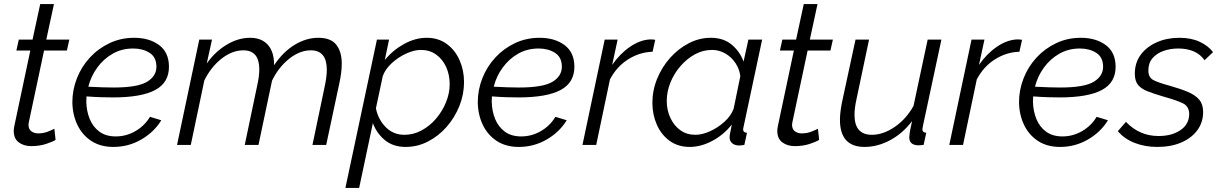

<svg xmlns="http://www.w3.org/2000/svg" viewBox="-20 -717 6039 950"><path d="M48 -69Q48 -80 51 -94L130 -467H61L73 -521H141L179 -697H247L209 -521H323L311 -467H198L126 -128Q121 -106 121 -100Q121 -78 135 -67.5Q149 -57 169 -57Q196 -57 219 -66.5Q242 -76 249 -80L255 -25Q242 -16 208.5 -5Q175 6 135 6Q98 6 73 -12.5Q48 -31 48 -69Z M541 10Q477 10 432 -19.5Q387 -49 363 -99Q339 -149 338 -211Q338 -272 360.5 -329.5Q383 -387 424.5 -432Q466 -477 522 -503.5Q578 -530 644 -530Q718 -530 766.5 -494.5Q815 -459 816 -389Q817 -309 748.5 -272Q680 -235 539 -235Q512 -235 480 -236Q448 -237 408 -240Q407 -227 407 -214Q408 -167 424 -128Q440 -89 472 -65.5Q504 -42 553 -42Q605 -42 650.5 -68.5Q696 -95 722 -139L778 -122Q743 -64 679.5 -27Q616 10 541 10ZM639 -477Q583 -477 538 -451.5Q493 -426 461.5 -383Q430 -340 417 -288Q456 -286 485.5 -285Q515 -284 542 -284Q661 -284 708 -312.5Q755 -341 754 -389Q753 -435 719.5 -456Q686 -477 639 -477Z M966 -521H1029L1003 -403Q1045 -462 1102 -496Q1159 -530 1217 -530Q1275 -530 1306 -494.5Q1337 -459 1336 -394Q1380 -460 1437.5 -495Q1495 -530 1555 -530Q1617 -530 1644 -495.5Q1671 -461 1671 -402Q1671 -359 1659 -305L1594 0H1526L1587 -291Q1597 -338 1597 -372Q1597 -468 1518 -468Q1463 -468 1410.5 -426Q1358 -384 1326 -318L1259 0H1191L1252 -291Q1263 -339 1263 -374Q1263 -468 1184 -468Q1129 -468 1076.5 -427Q1024 -386 991 -319L924 0H856Z M1845 -521H1905L1884 -420Q1924 -469 1979.5 -499.5Q2035 -530 2091 -530Q2149 -530 2190.5 -499.5Q2232 -469 2254 -419Q2276 -369 2276 -311Q2276 -250 2253 -192.5Q2230 -135 2190 -89.5Q2150 -44 2098 -17Q2046 10 1987 10Q1925 10 1884 -24Q1843 -58 1825 -108L1757 213H1689ZM1981 -50Q2026 -50 2066.5 -72Q2107 -94 2138 -130.5Q2169 -167 2187 -211.5Q2205 -256 2205 -300Q2205 -347 2187.5 -385.5Q2170 -424 2138 -447Q2106 -470 2062 -470Q2030 -470 1991 -452.5Q1952 -435 1919.5 -405.5Q1887 -376 1874 -341L1840 -181Q1851 -126 1888.5 -88Q1926 -50 1981 -50Z M2547 10Q2483 10 2438 -19.5Q2393 -49 2369 -99Q2345 -149 2344 -211Q2344 -272 2366.5 -329.5Q2389 -387 2430.5 -432Q2472 -477 2528 -503.5Q2584 -530 2650 -530Q2724 -530 2772.5 -494.5Q2821 -459 2822 -389Q2823 -309 2754.5 -272Q2686 -235 2545 -235Q2518 -235 2486 -236Q2454 -237 2414 -240Q2413 -227 2413 -214Q2414 -167 2430 -128Q2446 -89 2478 -65.5Q2510 -42 2559 -42Q2611 -42 2656.5 -68.5Q2702 -95 2728 -139L2784 -122Q2749 -64 2685.5 -27Q2622 10 2547 10ZM2645 -477Q2589 -477 2544 -451.5Q2499 -426 2467.5 -383Q2436 -340 2423 -288Q2462 -286 2491.5 -285Q2521 -284 2548 -284Q2667 -284 2714 -312.5Q2761 -341 2760 -389Q2759 -435 2725.5 -456Q2692 -477 2645 -477Z M2972 -521H3036L3009 -396Q3048 -452 3098 -486Q3148 -520 3198 -522Q3205 -522 3211 -521.5Q3217 -521 3222 -520L3209 -461Q3144 -459 3087.5 -423Q3031 -387 2998 -324L2930 0H2862Z M3393 10Q3335 10 3293.5 -20Q3252 -50 3230 -100Q3208 -150 3208 -208Q3208 -270 3231.5 -327.5Q3255 -385 3295.5 -430.5Q3336 -476 3388 -503Q3440 -530 3497 -530Q3560 -530 3601 -495.5Q3642 -461 3659 -412L3683 -521H3751L3659 -89Q3658 -86 3657.5 -82.5Q3657 -79 3657 -76Q3657 -61 3676 -60L3663 0Q3655 1 3648.5 2Q3642 3 3636 3Q3614 2 3602 -9Q3590 -20 3590 -37Q3590 -45 3592.5 -58Q3595 -71 3601 -101Q3561 -50 3504.5 -20Q3448 10 3393 10ZM3421 -50Q3454 -50 3493 -67.5Q3532 -85 3564.5 -114.5Q3597 -144 3610 -179L3643 -340Q3639 -375 3619 -405Q3599 -435 3568.5 -452.5Q3538 -470 3503 -470Q3458 -470 3418 -448Q3378 -426 3346.5 -389.5Q3315 -353 3297 -308Q3279 -263 3279 -218Q3279 -172 3297 -133.5Q3315 -95 3346.5 -72.5Q3378 -50 3421 -50Z M3826 -69Q3826 -80 3829 -94L3908 -467H3839L3851 -521H3919L3957 -697H4025L3987 -521H4101L4089 -467H3976L3904 -128Q3899 -106 3899 -100Q3899 -78 3913 -67.5Q3927 -57 3947 -57Q3974 -57 3997 -66.5Q4020 -76 4027 -80L4033 -25Q4020 -16 3986.5 -5Q3953 6 3913 6Q3876 6 3851 -12.5Q3826 -31 3826 -69Z M4258 10Q4136 10 4136 -124Q4136 -162 4147 -215L4213 -521H4280L4218 -227Q4208 -182 4208 -149Q4208 -50 4294 -50Q4350 -50 4407 -89Q4464 -128 4500 -193L4570 -521H4638L4547 -96Q4546 -90 4545 -85Q4544 -80 4544 -77Q4544 -61 4563 -60L4550 0Q4541 1 4534.5 1.5Q4528 2 4522 2Q4479 0 4479 -37Q4479 -44 4481 -59Q4483 -74 4493 -118Q4447 -57 4384.5 -23.5Q4322 10 4258 10Z M4787 -521H4851L4824 -396Q4863 -452 4913 -486Q4963 -520 5013 -522Q5020 -522 5026 -521.5Q5032 -521 5037 -520L5024 -461Q4959 -459 4902.5 -423Q4846 -387 4813 -324L4745 0H4677Z M5225 10Q5161 10 5116 -19.5Q5071 -49 5047 -99Q5023 -149 5022 -211Q5022 -272 5044.5 -329.5Q5067 -387 5108.5 -432Q5150 -477 5206 -503.5Q5262 -530 5328 -530Q5402 -530 5450.5 -494.5Q5499 -459 5500 -389Q5501 -309 5432.5 -272Q5364 -235 5223 -235Q5196 -235 5164 -236Q5132 -237 5092 -240Q5091 -227 5091 -214Q5092 -167 5108 -128Q5124 -89 5156 -65.5Q5188 -42 5237 -42Q5289 -42 5334.5 -68.5Q5380 -95 5406 -139L5462 -122Q5427 -64 5363.5 -27Q5300 10 5225 10ZM5323 -477Q5267 -477 5222 -451.5Q5177 -426 5145.5 -383Q5114 -340 5101 -288Q5140 -286 5169.5 -285Q5199 -284 5226 -284Q5345 -284 5392 -312.5Q5439 -341 5438 -389Q5437 -435 5403.5 -456Q5370 -477 5323 -477Z M5706 10Q5645 10 5594 -10Q5543 -30 5511 -68L5551 -114Q5618 -44 5712 -44Q5779 -44 5821.5 -73.5Q5864 -103 5864 -153Q5864 -191 5831.5 -206.5Q5799 -222 5737 -239Q5689 -253 5657.5 -265.5Q5626 -278 5610.5 -297.5Q5595 -317 5595 -352Q5595 -407 5624.5 -446.5Q5654 -486 5704 -508Q5754 -530 5816 -530Q5874 -530 5916.5 -510Q5959 -490 5982 -459L5940 -419Q5919 -449 5886 -463Q5853 -477 5810 -477Q5771 -477 5737 -465Q5703 -453 5682.5 -429Q5662 -405 5662 -368Q5662 -334 5686.5 -321Q5711 -308 5767 -293Q5820 -278 5857 -262.5Q5894 -247 5913.5 -224Q5933 -201 5933 -163Q5933 -112 5904.5 -73Q5876 -34 5825 -12Q5774 10 5706 10Z"/></svg>

Font: Raleway
Style: Italic
Weight: 400
Italic angle: -12°
Designer: Matt McInerney, Pablo Impallari, Rodrigo Fuenzalida
Foundry: Matt McInerney, Pablo Impallari, Rodrigo Fuenzalida
Version: Version 4.026